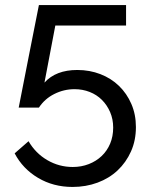

<svg xmlns="http://www.w3.org/2000/svg" viewBox="-20 -730 599 760"><path d="M286 -453Q335 -453 377.5 -436.5Q420 -420 451 -390Q482 -360 500 -318.5Q518 -277 518 -227Q518 -174 498.5 -130.5Q479 -87 445.5 -55.5Q412 -24 366 -7Q320 10 267 10Q191 10 130.5 -26Q70 -62 38 -123L93 -171Q121 -123 167.5 -96Q214 -69 268 -69Q302 -69 331.5 -80.5Q361 -92 382.5 -112.5Q404 -133 416 -161.5Q428 -190 428 -225Q428 -258 416 -286Q404 -314 383.5 -334.5Q363 -355 335 -366Q307 -377 275 -377Q233 -377 195 -358Q157 -339 134 -304H54L96 -518L134 -710H479V-629H199L156 -403Q201 -453 286 -453Z"/></svg>

Font: Boldmen Medium
Style: Regular
Weight: 400
Designer: Matt McInerney, Pablo Impallari, Rodrigo Fuenzalida
Foundry: LIVING CONCEPT
Version: Version 1.000